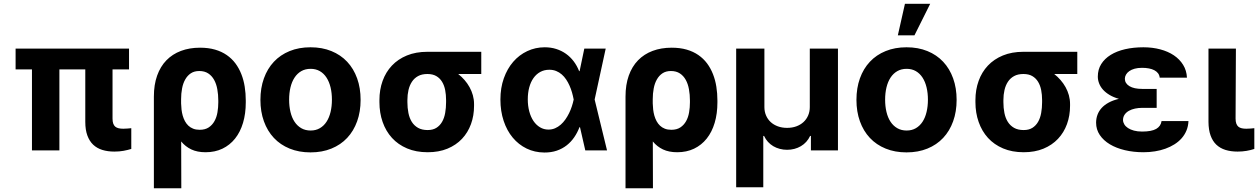

<svg xmlns="http://www.w3.org/2000/svg" viewBox="-20 -806 6747 1029"><path d="M63.6 -433.9V-545.5H671.5V-433.9H583.1V-170.8Q583.1 -154.5 586.8 -143.8Q590.6 -133.2 597.8 -127.1Q605.1 -121.1 615.9 -118.6Q626.8 -116.1 641 -116.1Q653.4 -116.1 664.4 -117.2Q675.4 -118.3 683.6 -119V-7.8Q664.4 -1.8 642 2.3Q619.7 6.4 593 6.4Q557.2 6.4 528.4 -2.5Q499.6 -11.4 479.4 -30.5Q459.2 -49.7 448.2 -79.9Q437.1 -110.1 437.1 -152.7V-433.9H298.3V0H151.3V-433.9Z M804.7 -288.4Q804.7 -351.9 822.1 -400.7Q839.5 -449.6 871.8 -482.8Q904.1 -516 949.8 -533.2Q995.4 -550.4 1052.2 -550.4Q1096.9 -550.4 1132.5 -540.1Q1168 -529.8 1195.1 -511Q1222.3 -492.2 1241.7 -466.3Q1261 -440.3 1273.4 -408.7Q1285.9 -377.1 1291.5 -341.3Q1297.2 -305.4 1297.2 -267V-257.1Q1297.2 -197.1 1282.5 -147.7Q1267.8 -98.4 1239.9 -63.4Q1212 -28.4 1172.1 -9.2Q1132.1 9.9 1081.7 9.9Q1037.3 9.9 1005.5 -5.1Q973.7 -20.2 951 -47.9L951.7 203.1H804.7ZM950.6 -251.8Q951 -235.4 952.9 -218.6Q954.9 -201.7 959.3 -186.1Q963.8 -170.5 971.2 -156.6Q978.7 -142.8 989.5 -132.5Q1000.4 -122.2 1015.4 -116.3Q1030.5 -110.4 1050.1 -110.4Q1079.5 -110.4 1098.7 -123.2Q1117.9 -136 1129.4 -156.8Q1141 -177.6 1145.4 -203.8Q1149.9 -230.1 1149.9 -257.1V-267Q1149.9 -298.7 1144.7 -327.4Q1139.6 -356.2 1127.5 -378Q1115.4 -399.9 1095.9 -412.6Q1076.3 -425.4 1047.9 -425.4Q1021.3 -425.4 1002.8 -413.2Q984.4 -400.9 972.7 -380.1Q960.9 -359.4 955.8 -332Q950.6 -304.7 950.6 -274.5Z M1375.7 -270.6Q1375.7 -334.2 1394.4 -386Q1413 -437.9 1447.8 -475Q1482.6 -512.1 1532.3 -532.3Q1582 -552.6 1644.2 -552.6Q1706.3 -552.6 1756 -532.3Q1805.8 -512.1 1840.6 -475Q1875.4 -437.9 1894 -386Q1912.6 -334.2 1912.6 -270.6Q1912.6 -207.7 1894 -155.9Q1875.4 -104 1840.6 -66.9Q1805.8 -29.8 1756 -9.6Q1706.3 10.7 1644.2 10.7Q1582 10.7 1532.3 -9.6Q1482.6 -29.8 1447.8 -66.9Q1413 -104 1394.4 -155.9Q1375.7 -207.7 1375.7 -270.6ZM1529.5 -271.7Q1529.5 -236.2 1536.8 -205.8Q1544 -175.4 1558.6 -153.4Q1573.2 -131.4 1594.6 -119Q1616.1 -106.5 1644.9 -106.5Q1672.9 -106.5 1694.2 -119Q1715.6 -131.4 1729.9 -153.4Q1744.3 -175.4 1751.6 -205.8Q1758.9 -236.2 1758.9 -271.7Q1758.9 -307.5 1751.6 -337.7Q1744.3 -367.9 1729.9 -390.1Q1715.6 -412.3 1694.2 -424.7Q1672.9 -437.1 1644.9 -437.1Q1616.1 -437.1 1594.6 -424.7Q1573.2 -412.3 1558.6 -390.1Q1544 -367.9 1536.8 -337.7Q1529.5 -307.5 1529.5 -271.7Z M2013.5 -269.9Q2013.5 -324.9 2030.5 -372.3Q2047.6 -419.7 2080.3 -454.4Q2112.9 -489 2160.7 -508.7Q2208.5 -528.4 2270.6 -528.4H2559.3V-409.4H2435.7Q2453.8 -395.2 2469.5 -377.3Q2485.1 -359.4 2496.4 -339Q2507.8 -318.5 2514.2 -295.6Q2520.6 -272.7 2520.6 -248.6V-238.6Q2520.6 -186.1 2504.1 -140.8Q2487.6 -95.5 2456 -62Q2424.4 -28.4 2378 -9.2Q2331.7 9.9 2272 9.9Q2209.9 9.9 2161.8 -10.5Q2113.6 -30.9 2080.8 -66.9Q2047.9 -103 2030.7 -152.2Q2013.5 -201.3 2013.5 -258.5ZM2163.4 -258.5Q2163.4 -227.6 2168.9 -200.3Q2174.4 -172.9 2187.1 -152.7Q2199.9 -132.5 2220.7 -120.7Q2241.5 -109 2272 -109Q2299.7 -109 2318.5 -120.7Q2337.4 -132.5 2349.1 -152.7Q2360.8 -172.9 2365.8 -200.3Q2370.7 -227.6 2370.7 -258.5V-269.9Q2370.7 -298.3 2365.8 -323.5Q2360.8 -348.7 2349.1 -367.9Q2337.4 -387.1 2318.2 -398.3Q2299 -409.4 2270.6 -409.4Q2241.1 -409.4 2220.7 -398.3Q2200.3 -387.1 2187.7 -367.9Q2175.1 -348.7 2169.2 -323.5Q2163.4 -298.3 2163.4 -269.9Z M2661.9 -272.7Q2661.9 -334.9 2680.2 -386.4Q2698.5 -437.9 2730.5 -474.8Q2762.4 -511.7 2805.9 -532.1Q2849.4 -552.6 2899.5 -552.6Q2932.5 -552.6 2961.1 -543.5Q2989.7 -534.4 3013.1 -517.8Q3036.6 -501.1 3054.5 -477.5Q3072.4 -453.8 3083.8 -424.7H3086.3L3111.5 -545.5H3226.2L3166.9 -272.7L3233.3 0H3116.8L3088.4 -124.3H3085.6Q3074.6 -95.2 3057.5 -70.3Q3040.5 -45.5 3017.2 -27.2Q2994 -8.9 2964 1.4Q2933.9 11.7 2897 11.4Q2845.5 11 2802.4 -9.9Q2759.2 -30.9 2728 -68.4Q2696.7 -105.8 2679.3 -158Q2661.9 -210.2 2661.9 -272.7ZM2808.6 -273.8Q2808.6 -238.6 2816.6 -208.8Q2824.6 -179 2839.1 -157.5Q2853.7 -136 2874.1 -123.8Q2894.5 -111.5 2919.4 -111.5Q2938.6 -111.5 2954.9 -118.6Q2971.2 -125.7 2985.1 -137.8Q2998.9 -149.9 3010.1 -165.8Q3021.3 -181.8 3030 -199.6Q3038.7 -217.3 3044.7 -235.8Q3050.8 -254.3 3054.3 -271.3L3054.7 -272.7L3054.3 -274.1Q3050.8 -292.3 3045.5 -310.9Q3040.1 -329.5 3032.3 -347.1Q3024.5 -364.7 3014.2 -380.1Q3003.9 -395.6 2990.6 -407.1Q2977.3 -418.7 2960.8 -425.4Q2944.2 -432.2 2924 -432.2Q2897 -432.2 2875.5 -420.5Q2854 -408.7 2839.1 -387.6Q2824.2 -366.5 2816.4 -337.5Q2808.6 -308.6 2808.6 -273.8Z M3332.4 -288.4Q3332.4 -351.9 3349.8 -400.7Q3367.2 -449.6 3399.5 -482.8Q3431.8 -516 3477.5 -533.2Q3523.1 -550.4 3579.9 -550.4Q3624.6 -550.4 3660.2 -540.1Q3695.7 -529.8 3722.8 -511Q3750 -492.2 3769.4 -466.3Q3788.7 -440.3 3801.1 -408.7Q3813.6 -377.1 3819.2 -341.3Q3824.9 -305.4 3824.9 -267V-257.1Q3824.9 -197.1 3810.2 -147.7Q3795.5 -98.4 3767.6 -63.4Q3739.7 -28.4 3699.8 -9.2Q3659.8 9.9 3609.4 9.9Q3565 9.9 3533.2 -5.1Q3501.4 -20.2 3478.7 -47.9L3479.4 203.1H3332.4ZM3478.3 -251.8Q3478.7 -235.4 3480.6 -218.6Q3482.6 -201.7 3487 -186.1Q3491.5 -170.5 3498.9 -156.6Q3506.4 -142.8 3517.2 -132.5Q3528.1 -122.2 3543.1 -116.3Q3558.2 -110.4 3577.8 -110.4Q3607.2 -110.4 3626.4 -123.2Q3645.6 -136 3657.1 -156.8Q3668.7 -177.6 3673.1 -203.8Q3677.6 -230.1 3677.6 -257.1V-267Q3677.6 -298.7 3672.4 -327.4Q3667.3 -356.2 3655.2 -378Q3643.1 -399.9 3623.6 -412.6Q3604 -425.4 3575.6 -425.4Q3549 -425.4 3530.5 -413.2Q3512.1 -400.9 3500.4 -380.1Q3488.6 -359.4 3483.5 -332Q3478.3 -304.7 3478.3 -274.5Z M3925.4 -545.5H4076.7V-232.2Q4076.7 -207.7 4085.6 -187.1Q4094.5 -166.5 4110.4 -151.8Q4126.4 -137.1 4148.8 -128.9Q4171.2 -120.7 4198.2 -120.7Q4225.5 -120.7 4247.9 -128.9Q4270.2 -137.1 4286.2 -151.8Q4302.2 -166.5 4311.1 -187.1Q4320 -207.7 4320 -232.2V-545.5H4470.9V0H4326V-77.4H4321.7Q4305 -41.9 4272.2 -22.5Q4239.3 -3.2 4198.2 -3.2Q4177.9 -3.2 4159.1 -8.2Q4140.3 -13.1 4124.3 -22.5Q4108.3 -32 4095.7 -45.8Q4083.1 -59.7 4074.9 -77.4H4070.7V197.8H3925.4Z M4570 -270.6Q4570 -334.2 4588.6 -386Q4607.2 -437.9 4642 -475Q4676.8 -512.1 4726.6 -532.3Q4776.3 -552.6 4838.4 -552.6Q4900.6 -552.6 4950.3 -532.3Q5000 -512.1 5034.8 -475Q5069.6 -437.9 5088.2 -386Q5106.9 -334.2 5106.9 -270.6Q5106.9 -207.7 5088.2 -155.9Q5069.6 -104 5034.8 -66.9Q5000 -29.8 4950.3 -9.6Q4900.6 10.7 4838.4 10.7Q4776.3 10.7 4726.6 -9.6Q4676.8 -29.8 4642 -66.9Q4607.2 -104 4588.6 -155.9Q4570 -207.7 4570 -270.6ZM4839.1 -106.5Q4867.2 -106.5 4888.5 -119Q4909.8 -131.4 4924.2 -153.4Q4938.6 -175.4 4945.8 -205.8Q4953.1 -236.2 4953.1 -271.7Q4953.1 -307.5 4945.8 -337.7Q4938.6 -367.9 4924.2 -390.1Q4909.8 -412.3 4888.5 -424.7Q4867.2 -437.1 4839.1 -437.1Q4810.4 -437.1 4788.9 -424.7Q4767.4 -412.3 4752.8 -390.1Q4738.3 -367.9 4731 -337.7Q4723.7 -307.5 4723.7 -271.7Q4723.7 -236.2 4731 -205.8Q4738.3 -175.4 4752.8 -153.4Q4767.4 -131.4 4788.9 -119Q4810.4 -106.5 4839.1 -106.5ZM4829.9 -785.5H4965.2L4881 -616.8H4791.9Z M5207.7 -269.9Q5207.7 -324.9 5224.8 -372.3Q5241.8 -419.7 5274.5 -454.4Q5307.2 -489 5354.9 -508.7Q5402.7 -528.4 5464.8 -528.4H5753.6V-409.4H5630Q5648.1 -395.2 5663.7 -377.3Q5679.3 -359.4 5690.7 -339Q5702.1 -318.5 5708.5 -295.6Q5714.8 -272.7 5714.8 -248.6V-238.6Q5714.8 -186.1 5698.3 -140.8Q5681.8 -95.5 5650.2 -62Q5618.6 -28.4 5572.3 -9.2Q5525.9 9.9 5466.3 9.9Q5404.1 9.9 5356 -10.5Q5307.9 -30.9 5275 -66.9Q5242.2 -103 5225 -152.2Q5207.7 -201.3 5207.7 -258.5ZM5357.6 -258.5Q5357.6 -227.6 5363.1 -200.3Q5368.6 -172.9 5381.4 -152.7Q5394.2 -132.5 5415 -120.7Q5435.7 -109 5466.3 -109Q5494 -109 5512.8 -120.7Q5531.6 -132.5 5543.3 -152.7Q5555 -172.9 5560 -200.3Q5565 -227.6 5565 -258.5V-269.9Q5565 -298.3 5560 -323.5Q5555 -348.7 5543.3 -367.9Q5531.6 -387.1 5512.4 -398.3Q5493.3 -409.4 5464.8 -409.4Q5435.4 -409.4 5415 -398.3Q5394.5 -387.1 5381.9 -367.9Q5369.3 -348.7 5363.5 -323.5Q5357.6 -298.3 5357.6 -269.9Z M5854.4 -148.4Q5854.4 -170.5 5861.7 -190.5Q5869 -210.6 5883.9 -227.1Q5898.8 -243.6 5921.9 -256.2Q5945 -268.8 5976.6 -276.3Q5947.8 -284.4 5926.7 -297.1Q5905.5 -309.7 5891.5 -325.3Q5877.5 -340.9 5870.6 -359Q5863.6 -377.1 5863.6 -395.6Q5863.6 -433.6 5881.9 -462.7Q5900.2 -491.8 5932.7 -511.9Q5965.2 -532 6009.9 -542.3Q6054.7 -552.6 6108 -552.6Q6156.2 -552.6 6198 -541.5Q6239.7 -530.5 6271 -509.6Q6302.2 -488.6 6320.8 -458.5Q6339.5 -428.3 6341.3 -389.9H6195.3Q6193.9 -403.4 6186.3 -413.4Q6178.6 -423.3 6166.4 -429.7Q6154.1 -436.1 6137.4 -439.3Q6120.7 -442.5 6100.5 -442.5Q6077.8 -442.5 6060.7 -437.7Q6043.7 -432.9 6032.1 -424.7Q6020.6 -416.5 6014.6 -405.9Q6008.5 -395.2 6008.5 -383.5Q6008.9 -359 6033 -344.3Q6057.2 -329.5 6101.6 -329.5H6179V-228H6101.6Q6081.7 -228 6063.2 -224.1Q6044.7 -220.2 6030.4 -212.2Q6016 -204.2 6007.5 -191.9Q5998.9 -179.7 5998.6 -163Q5998.9 -150.6 6005.7 -139.4Q6012.4 -128.2 6025.4 -119.7Q6038.4 -111.2 6057.4 -106Q6076.3 -100.9 6100.9 -100.9Q6151.6 -100.9 6176.5 -115.2Q6201.3 -129.6 6205.3 -157.3H6349.4Q6348.4 -130 6338.8 -106.7Q6329.2 -83.5 6312.9 -65Q6296.5 -46.5 6274.3 -32.5Q6252.1 -18.5 6225.9 -9.1Q6199.6 0.4 6169.7 5.1Q6139.9 9.9 6108.7 9.9Q6055 9.9 6008.7 -1.1Q5962.4 -12.1 5928.1 -32.7Q5893.8 -53.3 5874.1 -82.6Q5854.4 -111.9 5854.4 -148.4Z M6456.7 -545.5H6603.7L6601.9 -170.8Q6601.9 -154.5 6605.8 -143.8Q6609.7 -133.2 6616.8 -127.1Q6623.9 -121.1 6634.8 -118.6Q6645.6 -116.1 6659.4 -116.1Q6673.7 -116.1 6683.9 -117.2Q6694.2 -118.3 6702.4 -119V-7.8Q6683.6 -1.4 6660.9 2.5Q6638.1 6.4 6612.6 6.4Q6576.7 6.4 6547.9 -2.5Q6519.2 -11.4 6498.9 -30.5Q6478.7 -49.7 6467.9 -79.9Q6457 -110.1 6456.7 -152.7Z"/></svg>

Font: Cannonade
Style: Bold
Weight: 700
Designer: Rasmus Andersson
Foundry: rsms
Version: Version 3.012;git-f93a4a705